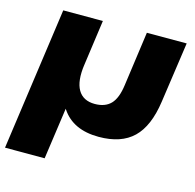

<svg xmlns="http://www.w3.org/2000/svg" viewBox="-106 -648 951 936"><g transform="rotate(15 369.5 -180.0)"><path d="M723 -540 679 -234Q661 -107 600 -48Q539 11 426 11Q296 11 238 -76.5Q180 -164 203 -328L212 -400L268 -311Q256 -226 281.5 -182.5Q307 -139 366 -139Q418 -139 446.5 -168.5Q475 -198 484 -266L522 -540ZM300 -540 246 -152 199 180H-1L100 -540Z"/></g></svg>

Font: Pathway Extreme 28pt ExtraBold
Style: Italic
Weight: 800
Italic angle: -8°
Designer: Eduardo Rodriguez Tunni
Foundry: Eduardo Rodriguez Tunni
Version: Version 1.001;gftools[0.9.26]